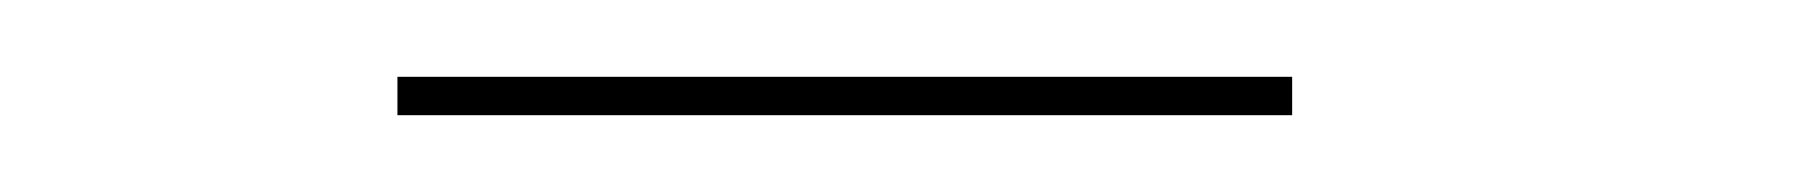

<svg xmlns="http://www.w3.org/2000/svg" viewBox="-20 -684 473 50"><path d="M83.5 -654H316.5V-664H83.5Z"/></svg>

Font: Anybody Thin
Style: Regular
Weight: 100
Designer: Tyler Finck
Foundry: Etcetera Type Company
Version: Version 1.114;gftools[0.9.25]